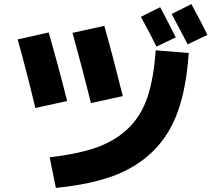

<svg xmlns="http://www.w3.org/2000/svg" viewBox="-20 -860 1040 935"><path d="M738 -615 899 -602Q888 -435 846.5 -318.5Q805 -202 725 -123.5Q645 -45 530.5 -3Q416 39 252 55L222 -94Q360 -110 450.5 -142Q541 -174 604 -234.5Q667 -295 698 -386.5Q729 -478 738 -615ZM836 -678 742 -633Q710 -699 666 -778L760 -825Q801 -748 836 -678ZM990 -690 894 -644Q840 -748 816 -792L912 -840Q958 -756 990 -690ZM66 -668 217 -702Q264 -539 307 -368L152 -334Q112 -504 66 -668ZM333 -700 488 -734Q532 -578 578 -392L423 -358Q378 -539 333 -700Z"/></svg>

Font: M PLUS 1p ExtraBold
Style: Regular
Weight: 800
Version: Version 1.062